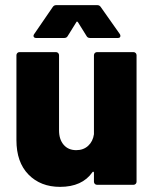

<svg xmlns="http://www.w3.org/2000/svg" viewBox="-20 -720 603 748"><path d="M358 -517H500Q505 -517 508.5 -513.5Q512 -510 512 -505V-12Q512 -7 508.5 -3.5Q505 0 500 0H358Q353 0 349.5 -3.5Q346 -7 346 -12V-47Q346 -50 344 -51Q342 -52 340 -49Q300 8 214 8Q138 8 91 -40Q44 -88 44 -174V-505Q44 -510 47.5 -513.5Q51 -517 56 -517H198Q203 -517 206.5 -513.5Q210 -510 210 -505V-212Q210 -177 228 -156Q246 -135 277 -135Q305 -135 323.5 -152Q342 -169 346 -197V-505Q346 -510 349.5 -513.5Q353 -517 358 -517ZM199 -700H359Q368 -700 373 -692L447 -587Q449 -584 449 -580Q449 -572 439 -572H331Q321 -572 317 -580L284 -633Q282 -636 280 -636Q278 -636 277 -633L244 -580Q240 -572 230 -572H121Q114 -572 111.5 -576.5Q109 -581 113 -587L185 -692Q190 -700 199 -700Z"/></svg>

Font: BARLOWEXTRABOLD
Style: Regular
Weight: 800
Designer: Jeremy Tribby
Foundry: Tribby Type
Version: Version 1.422